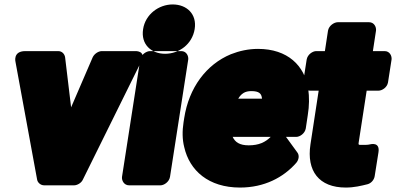

<svg xmlns="http://www.w3.org/2000/svg" viewBox="-20 -796 1782 864"><path d="M300 -313 273 -538C271 -552 260 -566 242 -566H94C36 -566 50 -516 50 -516L147 12C149 25 162 38 179 38H313C327 38 346 28 353 12L614 -516C642 -571 586 -566 586 -566H438C424 -566 405 -555 397 -538Z M702 38C718 38 741 23 745 0L827 -528C829 -544 819 -566 796 -566H655C639 -566 615 -551 611 -528L529 0C527 16 538 38 561 38ZM723 -554C661 -554 613 -596 624 -665C634 -731 694 -776 757 -776C820 -776 867 -733 856 -665C845 -597 786 -554 723 -554Z M1027 -180H1198C1174 -156 1145 -142 1099 -142C1059 -142 1038 -156 1027 -180ZM1267 -180H1313C1329 -180 1352 -195 1356 -218L1365 -278C1372 -320 1372 -360 1367 -396C1351 -501 1274 -576 1141 -576C1098 -576 1057 -567 1019 -552C908 -506 830 -401 809 -265L806 -246C800 -207 800 -169 809 -134C833 -28 919 48 1060 48C1169 48 1255 3 1313 -63C1325 -77 1328 -97 1318 -110ZM1159 -352H1052C1066 -375 1082 -386 1111 -386C1146 -386 1157 -375 1159 -352Z M1595 -161 1630 -388H1683C1699 -388 1722 -402 1726 -425L1742 -528C1744 -544 1734 -566 1711 -566H1658L1672 -658C1674 -674 1664 -696 1641 -696H1500C1484 -696 1460 -681 1456 -658L1442 -566H1403C1387 -566 1364 -551 1360 -528L1344 -425C1342 -409 1352 -388 1375 -388H1414L1377 -146C1359 -27 1415 48 1536 48C1574 48 1606 40 1634 33C1649 29 1663 15 1666 -3L1683 -110C1691 -159 1648 -147 1643 -146C1636 -144 1623 -144 1609 -144C1592 -144 1592 -143 1595 -161Z"/></svg>

Font: Asimov Print
Style: EIt
Weight: 500
Designer: Google
Version: Version 2.000980; 2014